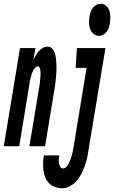

<svg xmlns="http://www.w3.org/2000/svg" viewBox="-66 -775 605 1018"><path d="M-46 0 40 -520H122L111 -457Q118 -470 124 -481.5Q130 -493 139.5 -503.5Q149 -514 161 -521Q173 -528 185 -528Q202 -528 212 -516Q222 -504 226 -489Q230 -474 231.5 -458Q233 -442 233.5 -426Q234 -410 233 -394Q232 -378 230.5 -362Q229 -346 227 -329.5Q225 -313 222 -297L173 0H90L142 -314Q143 -320 144 -325.5Q145 -331 145.5 -337Q146 -343 146.5 -349Q147 -355 147.5 -361Q148 -367 148.5 -373Q149 -379 149 -384.5Q149 -390 148.5 -396Q148 -402 147 -407.5Q146 -413 143 -418Q140 -423 134 -423Q127 -423 120.5 -416Q114 -409 110 -401.5Q106 -394 103.5 -386.5Q101 -379 99 -371.5Q97 -364 95 -356.5Q93 -349 92 -341L36 0ZM458 -585Q441 -585 428.5 -596.5Q416 -608 411 -623.5Q406 -639 406 -656Q406 -673 409 -691Q411 -702 415 -713Q419 -724 426.5 -734Q434 -744 445 -749.5Q456 -755 468 -755Q485 -755 497.5 -743.5Q510 -732 514.5 -716.5Q519 -701 519 -684Q519 -667 516 -649Q514 -638 510.5 -627Q507 -616 499 -606Q491 -596 480.5 -590.5Q470 -585 458 -585ZM263 223Q243 223 224.5 216Q206 209 193.5 196Q181 183 174 165.5Q167 148 164.5 128.5Q162 109 162.5 89.5Q163 70 167 49H248Q246 60 245.5 70Q245 80 246.5 90Q248 100 253 109Q258 118 268 118Q278 118 286 109.5Q294 101 299 91Q304 81 307.5 71.5Q311 62 314 51.5Q317 41 319 31Q321 21 323 11L393 -415H335L342 -520H493L402 28Q399 49 394 69.5Q389 90 381.5 110Q374 130 364 149.5Q354 169 338.5 186Q323 203 303 213Q283 223 263 223Z"/></svg>

Font: Iosevka Curly Extrabold
Style: Italic
Weight: 800
Italic angle: -9°
Monospace: yes
Designer: Belleve Invis
Foundry: Belleve Invis
Version: Version 22.1.2; ttfautohint (v1.8.4)